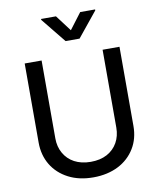

<svg xmlns="http://www.w3.org/2000/svg" viewBox="-103 -1052 945 1144"><g transform="rotate(-10 369.5 -480.0)"><path d="M554 -256C554 -188.9 523.4 -133.9 468.4 -104C440.7 -89.1 407.7 -81.7 369.3 -81.7C293 -81.7 237.2 -113.3 207.4 -166.2C192.5 -192.5 185 -222.3 185 -256V-727.3H82.7V-247.9C82.7 -147 132.5 -65.7 218.4 -21.3C261.4 1.1 311.4 12.1 369.3 12.1C484.7 12.1 573.2 -35.2 620.7 -113.6C644.5 -152.7 656.2 -197.4 656.2 -247.9V-727.3H554ZM224.8 -971.6V-965.9L345.9 -816.4H430.4L551.8 -965.9V-971.6H461.6L388.1 -874.6L315 -971.6Z"/></g></svg>

Font: Inter 465
Style: Regular
Weight: 400
Designer: Rasmus Andersson
Foundry: rsms
Version: Version 3.019;Glyphs 3.1.2 (3151)